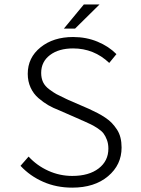

<svg xmlns="http://www.w3.org/2000/svg" viewBox="-20 -840 640 872"><path d="M270 -710 360.8 -819.8H432.1L320.8 -710ZM308.1 12.2Q236.3 12.2 176.3 -14.2Q116.2 -40.5 73.2 -86.9L109.9 -128.9Q147.5 -87.9 199.2 -64.5Q251 -41 308.1 -41Q383.8 -41 428 -75Q472.2 -108.9 472.2 -165Q472.2 -187 465.6 -204.6Q459 -222.2 450.2 -233.9Q441.4 -245.6 423.8 -257.1Q406.2 -268.6 392.8 -275.1Q379.4 -281.7 355 -292.5Q353.5 -293 352.8 -293.2Q352.1 -293.5 351.1 -293.9Q350.1 -294.4 349.1 -294.9Q348.1 -295.4 347.2 -295.9L249 -338.9Q221.2 -349.6 199.2 -362.3Q177.2 -375 154.5 -394.5Q131.8 -414.1 118.9 -442.4Q106 -470.7 106 -504.9Q106 -578.1 164.1 -625Q222.2 -671.9 312 -671.9Q372.1 -671.9 423.1 -650.6Q474.1 -629.4 508.8 -594.2L476.1 -554.2Q406.7 -620.1 312 -620.1Q246.6 -620.1 206.8 -589.8Q167 -559.6 167 -508.8Q167 -485.4 175.5 -467Q184.1 -448.7 204.3 -433.8Q224.6 -418.9 236.6 -412.4Q248.5 -405.8 276.9 -392.6Q279.3 -391.1 280.8 -390.6Q282.2 -390.1 284.2 -389.2Q286.1 -388.2 288.1 -387.2L384.8 -345.2Q407.7 -334.5 423.3 -326.4Q439 -318.4 457.5 -306.2Q476.1 -293.9 488 -281.2Q500 -268.6 511 -252Q522 -235.4 527.1 -214.8Q532.2 -194.3 532.2 -169.9Q532.2 -91.3 470.7 -39.6Q409.2 12.2 308.1 12.2Z"/></svg>

Font: Office Code Pro Light
Style: Regular
Weight: 300
Designer: Nathan Rutzky & Paul D. Hunt
Foundry: Adobe Systems Incorporated
Version: Version 1.004;PS 001.004;hotconv 1.0.70;makeotf.lib2.5.58329